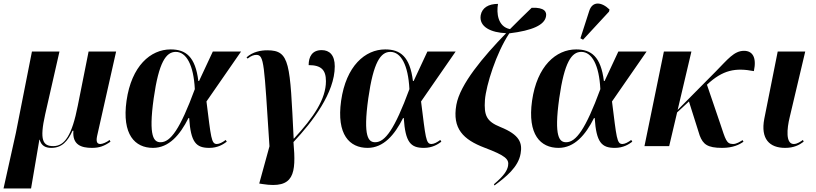

<svg xmlns="http://www.w3.org/2000/svg" viewBox="-54 -828 4626 1088"><path d="M-34 240H122L169 -36H171C180 -2 204 10 237 10C297 10 330 -28 357 -87H362C355 -7 407 10 467 10C509 10 536 0 572 -25L567 -35C551 -22 527 -12 515 -12C498 -12 489 -22 496 -56L604 -536H448L387 -230C354 -62 313 0 248 0C189 0 169 -33 202 -180L283 -536H127L36 -75Z M813 10C903 10 966 -63 1014 -159H1018C1027 -21 1057 10 1132 10C1180 10 1211 -10 1231 -25L1225 -35C1208 -22 1189 -12 1175 -12C1143 -12 1142 -47 1116 -253L1312 -536H1152L1074 -369H1070C1053 -507 999 -548 913 -548C799 -548 691 -454 663 -257C636 -65 711 10 813 10ZM856 -22C819 -22 786 -50 817 -271C846 -476 887 -534 942 -534C1002 -534 1043 -460 1050 -323C966 -95 912 -22 856 -22Z M1434 215C1613 243 1625 158 1609 -23C1717 -138 1843 -302 1843 -452C1843 -516 1813 -544 1769 -544C1715 -544 1695 -507 1695 -459C1766 -459 1793 -432 1793 -368C1793 -267 1724 -164 1612 -43H1610C1589 -469 1590 -543 1461 -543C1424 -543 1379 -535 1343 -503L1349 -496C1369 -512 1385 -517 1398 -517C1444 -517 1442 -471 1473 1L1415 212Z M2029 10C2119 10 2182 -63 2230 -159H2234C2243 -21 2273 10 2348 10C2396 10 2427 -10 2447 -25L2441 -35C2424 -22 2405 -12 2391 -12C2359 -12 2358 -47 2332 -253L2528 -536H2368L2290 -369H2286C2269 -507 2215 -548 2129 -548C2015 -548 1907 -454 1879 -257C1852 -65 1927 10 2029 10ZM2072 -22C2035 -22 2002 -50 2033 -271C2062 -476 2103 -534 2158 -534C2218 -534 2259 -460 2266 -323C2182 -95 2128 -22 2072 -22Z M2748 223C2813 175 2883 119 2896 43C2907 -18 2891 -64 2782 -108C2703 -140 2688 -173 2694 -262C2701 -346 2758 -528 2832 -639C2964 -655 3032 -687 3040 -735C3045 -760 3033 -787 2959 -784C2922 -748 2879 -707 2836 -663C2766 -677 2759 -755 2768 -806C2714 -806 2678 -784 2670 -742C2659 -675 2730 -643 2814 -640C2684 -506 2553 -351 2532 -234C2508 -99 2571 -37 2692 9C2811 54 2832 74 2825 112C2820 138 2804 166 2745 216Z M3250 -603 3397 -762 3400 -774C3355 -818 3303 -823 3285 -766L3235 -611ZM3111 10C3201 10 3264 -63 3312 -159H3316C3325 -21 3355 10 3430 10C3478 10 3509 -10 3529 -25L3523 -35C3506 -22 3487 -12 3473 -12C3441 -12 3440 -47 3414 -253L3610 -536H3450L3372 -369H3368C3351 -507 3297 -548 3211 -548C3097 -548 2989 -454 2961 -257C2934 -65 3009 10 3111 10ZM3154 -22C3117 -22 3084 -50 3115 -271C3144 -476 3185 -534 3240 -534C3300 -534 3341 -460 3348 -323C3264 -95 3210 -22 3154 -22Z M3598 0H3738L3783 -191L3850 -253L3911 -60C3930 -11 3954 10 4038 10C4100 10 4137 -9 4159 -25L4154 -34C4139 -25 4120 -12 4100 -12C4062 -12 4058 -36 4027 -128L3952 -348C4042 -432 4113 -445 4218 -425C4235 -505 4209 -540 4162 -540C4106 -540 4070 -492 4003 -424L3786 -205L3864 -536H3708Z M4395 10C4444 10 4475 -6 4500 -25L4496 -35C4484 -27 4465 -12 4444 -12C4397 -12 4405 -99 4421 -164L4509 -536H4353L4277 -155C4255 -40 4307 10 4395 10Z"/></svg>

Font: Noto Serif Display
Style: Bold Italic
Weight: 700
Italic angle: -12°
Designer: Monotype Design Team
Foundry: Monotype Imaging Inc.
Version: Version 2.009